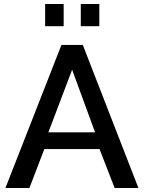

<svg xmlns="http://www.w3.org/2000/svg" viewBox="-20 -933 715 953"><path d="M204 -803V-913H296V-803ZM381 -803V-913H473V-803ZM285 -710H391L667 0H549L474 -193H200L126 0H7ZM452 -276 338 -587 220 -276Z"/></svg>

Font: Raleway-v4020 SemiBold
Style: Regular
Weight: 600
Designer: Matt McInerney, Pablo Impallari, Rodrigo Fuenzalida
Foundry: Matt McInerney, Pablo Impallari, Rodrigo Fuenzalida
Version: Version 4.020;PS 004.020;hotconv 1.0.88;makeotf.lib2.5.64775